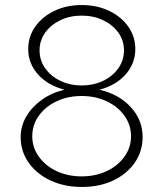

<svg xmlns="http://www.w3.org/2000/svg" viewBox="-20 -731 648 762"><path d="M305 11Q236 11 181 -14.5Q126 -40 94 -85Q62 -130 62 -187Q62 -231 84.5 -269Q107 -307 146 -335Q185 -363 236 -375Q170 -392 131 -435.5Q92 -479 92 -536Q92 -586 120 -625.5Q148 -665 196 -688Q244 -711 304 -711Q365 -711 413 -688Q461 -665 489 -625.5Q517 -586 517 -536Q517 -479 478.5 -435.5Q440 -392 375 -375Q452 -357 499 -306Q546 -255 546 -187Q546 -130 514.5 -85Q483 -40 429 -14.5Q375 11 305 11ZM304 -392Q352 -392 390 -410.5Q428 -429 450 -460.5Q472 -492 472 -531Q472 -570 450 -601Q428 -632 390 -650.5Q352 -669 304 -669Q257 -669 219 -650.5Q181 -632 159 -601Q137 -570 137 -531Q137 -492 159 -460.5Q181 -429 219 -410.5Q257 -392 304 -392ZM304 -31Q359 -31 403.5 -52Q448 -73 474 -109.5Q500 -146 500 -190Q500 -235 474 -271.5Q448 -308 403.5 -329Q359 -350 304 -350Q249 -350 204.5 -329Q160 -308 134 -271.5Q108 -235 108 -190Q108 -146 134 -109.5Q160 -73 204.5 -52Q249 -31 304 -31Z"/></svg>

Font: Red Hat Display VF
Style: Regular
Weight: 300
Designer: Pentagram, MCKL
Foundry: Pentagram, MCKL
Version: Version 1.023